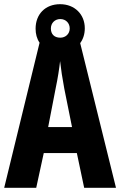

<svg xmlns="http://www.w3.org/2000/svg" viewBox="-20 -897 574 917"><path d="M382 0H534L363 -691C377 -710 385 -734 385 -762C385 -828 337 -877 267 -877C196 -877 150 -829 150 -760C150 -735 156 -712 169 -693L0 0H153L189 -166H347ZM268 -717C238 -717 223 -735 223 -761C223 -787 242 -806 268 -806C294 -806 313 -787 313 -761C313 -735 293 -717 268 -717ZM287 -474 324 -290H210L246 -476C256 -523 263 -569 267 -605C271 -568 278 -522 287 -474Z"/></svg>

Font: Noto Sans Oriya ExtCond Bold
Style: Bold
Weight: 700
Width: 2
Designer: Amélie Bonet and Sol Matas
Foundry: Google LLC
Version: Version 2.006